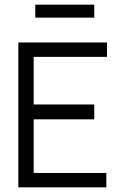

<svg xmlns="http://www.w3.org/2000/svg" viewBox="-20 -807 540 827"><path d="M132 -731H386V-787H132ZM59 0H438V-62H125V-293H386V-357H125V-562H441V-624H59Z"/></svg>

Font: Inconsolata Thin
Style: Regular
Weight: 100
Monospace: yes
Designer: Raph Levien, Cyreal, Brenton Simpson
Foundry: Raph Levien, Cyreal, Google
Version: Version 3.100